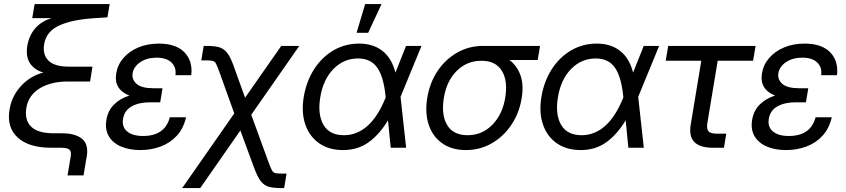

<svg xmlns="http://www.w3.org/2000/svg" viewBox="-20 -748 4285 972"><path d="M321.8 140.1 337.9 45.4Q342.3 19.5 331.5 9.8Q320.8 0 289.1 0H239.7Q126 0 69.6 -51.8Q13.2 -103.5 28.3 -193.4Q39.6 -262.2 86.7 -313Q133.8 -363.8 199.7 -380.9Q155.3 -393.1 132.3 -427Q109.4 -460.9 118.2 -515.1Q127 -569.3 159.4 -605.7Q191.9 -642.1 242.2 -656.2H143.1L155.3 -727.5H535.2L523.9 -660.2L460.9 -656.2Q347.2 -649.4 280.8 -619.4Q214.4 -589.4 203.6 -524.9Q194.8 -471.7 225.3 -441.2Q255.9 -410.6 329.6 -410.6H448.2L436 -335.4H323.7Q237.3 -335.4 180.7 -300.5Q124 -265.6 113.3 -201.7Q103.5 -140.1 137.7 -106.7Q171.9 -73.2 252.9 -73.2H293.5Q362.3 -73.2 396 -44.7Q429.7 -16.1 418.9 45.4L402.8 140.1Z M690.4 11.7Q634.3 11.7 592.5 -6.3Q550.8 -24.4 530.8 -58.6Q510.7 -92.8 518.6 -140.6Q525.9 -187 556.4 -218Q586.9 -249 634.8 -264.2Q596.2 -279.3 578.9 -307.4Q561.5 -335.4 568.4 -377Q575.7 -420.9 605.2 -454.8Q634.8 -488.8 680.9 -508.1Q727.1 -527.3 784.2 -527.3Q870.6 -527.3 913.6 -483.4Q956.5 -439.5 948.2 -367.2H868.2Q873.5 -407.2 848.1 -431.6Q822.8 -456.1 772.5 -456.1Q723.6 -456.1 690.2 -433.3Q656.7 -410.6 651.4 -377Q646.5 -345.7 671.4 -323.5Q696.3 -301.3 756.8 -301.3H802.7L799.3 -279.8L791 -230H737.3Q683.6 -230 646.7 -209.5Q609.9 -189 603 -146.5Q596.2 -106 623.5 -82.8Q650.9 -59.6 704.1 -59.6Q814.9 -59.6 839.8 -154.3H921.9Q909.2 -98.1 875.5 -61.3Q841.8 -24.4 793.7 -6.3Q745.6 11.7 690.4 11.7Z M902.3 204.1 1166 -173.8 1091.3 -381.8Q1080.6 -412.1 1074 -424.8Q1067.4 -437.5 1056.2 -439.9Q1044.9 -442.4 1019.5 -442.4H999L1011.2 -515.6H1027.8Q1064.5 -515.6 1088.1 -509.3Q1111.8 -502.9 1128.9 -481.9Q1146 -460.9 1162.1 -416L1220.7 -253.4L1403.8 -515.6H1495.1L1252 -167L1338.4 70.3Q1349.6 100.6 1356.2 113.3Q1362.8 126 1374 128.4Q1385.3 130.9 1410.2 130.9H1430.7L1418.5 204.1H1401.9Q1365.2 204.1 1341.6 197.8Q1317.9 191.4 1301 170.2Q1284.2 148.9 1267.6 104.5L1196.8 -87.4L993.7 204.1Z M1716.3 11.7Q1645 11.7 1595.7 -22.7Q1546.4 -57.1 1525.6 -117.7Q1504.9 -178.2 1517.6 -256.8Q1530.8 -335.9 1569.8 -397Q1608.9 -458 1667.7 -492.7Q1726.6 -527.3 1797.9 -527.3Q1868.7 -527.3 1916 -490.5Q1963.4 -453.6 1981.9 -380.4L2035.6 -515.6H2113.8L2007.8 -257.8L2036.1 0H1958L1944.3 -138.7Q1899.9 -65.9 1845.2 -27.1Q1790.5 11.7 1716.3 11.7ZM1932.6 -254.9 1932.1 -259.3Q1922.4 -359.4 1889.6 -405.8Q1856.9 -452.1 1793 -452.1Q1720.2 -452.1 1668.2 -398.9Q1616.2 -345.7 1601.6 -256.8Q1586.9 -168.9 1617.4 -116.2Q1647.9 -63.5 1721.2 -63.5Q1787.1 -63.5 1840.6 -110.8Q1894 -158.2 1932.6 -254.9ZM1785.2 -582 1828.6 -727.5H1911.6L1843.8 -582Z M2338.4 11.7Q2267.1 11.7 2218.8 -22.5Q2170.4 -56.6 2150.4 -116.5Q2130.4 -176.3 2143.1 -252.9Q2155.8 -330.1 2195.6 -389.2Q2235.4 -448.2 2294.9 -481.9Q2354.5 -515.6 2425.8 -515.6H2713.9L2702.1 -444.3H2558.6Q2597.2 -416 2614.7 -367.2Q2632.3 -318.4 2620.6 -249Q2608.4 -174.8 2568.6 -115.7Q2528.8 -56.6 2469.5 -22.5Q2410.2 11.7 2338.4 11.7ZM2417 -440.4Q2344.2 -440.4 2292.7 -389.6Q2241.2 -338.9 2227.1 -252.9Q2212.9 -168 2243.4 -115.7Q2273.9 -63.5 2347.2 -63.5Q2420.4 -63.5 2472.2 -116Q2523.9 -168.5 2537.6 -252.9Q2551.8 -338.4 2520.8 -389.4Q2489.7 -440.4 2417 -440.4Z M2919.4 11.7Q2848.1 11.7 2798.8 -22.7Q2749.5 -57.1 2728.8 -117.7Q2708 -178.2 2720.7 -256.8Q2733.9 -335.9 2772.9 -397Q2812 -458 2870.8 -492.7Q2929.7 -527.3 3001 -527.3Q3071.8 -527.3 3119.1 -490.5Q3166.5 -453.6 3185.1 -380.4L3238.8 -515.6H3316.9L3210.9 -257.8L3239.3 0H3161.1L3147.5 -138.7Q3103 -65.9 3048.3 -27.1Q2993.7 11.7 2919.4 11.7ZM3135.7 -254.9 3135.3 -259.3Q3125.5 -359.4 3092.8 -405.8Q3060.1 -452.1 2996.1 -452.1Q2923.3 -452.1 2871.3 -398.9Q2819.3 -345.7 2804.7 -256.8Q2790 -168.9 2820.6 -116.2Q2851.1 -63.5 2924.3 -63.5Q2990.2 -63.5 3043.7 -110.8Q3097.2 -158.2 3135.7 -254.9Z M3589.4 0Q3457.5 0 3476.6 -116.2L3530.3 -440.4H3350.1L3362.8 -515.6H3805.2L3792.5 -440.4H3613.3L3561 -125Q3556.2 -95.2 3566.7 -83.3Q3577.1 -71.3 3608.9 -71.3H3656.7L3645 0Z M3959.5 11.7Q3903.3 11.7 3861.6 -6.3Q3819.8 -24.4 3799.8 -58.6Q3779.8 -92.8 3787.6 -140.6Q3794.9 -187 3825.4 -218Q3856 -249 3903.8 -264.2Q3865.2 -279.3 3847.9 -307.4Q3830.6 -335.4 3837.4 -377Q3844.7 -420.9 3874.3 -454.8Q3903.8 -488.8 3950 -508.1Q3996.1 -527.3 4053.2 -527.3Q4139.6 -527.3 4182.6 -483.4Q4225.6 -439.5 4217.3 -367.2H4137.2Q4142.6 -407.2 4117.2 -431.6Q4091.8 -456.1 4041.5 -456.1Q3992.7 -456.1 3959.2 -433.3Q3925.8 -410.6 3920.4 -377Q3915.5 -345.7 3940.4 -323.5Q3965.3 -301.3 4025.9 -301.3H4071.8L4068.4 -279.8L4060.1 -230H4006.3Q3952.6 -230 3915.8 -209.5Q3878.9 -189 3872.1 -146.5Q3865.2 -106 3892.6 -82.8Q3919.9 -59.6 3973.1 -59.6Q4084 -59.6 4108.9 -154.3H4190.9Q4178.2 -98.1 4144.5 -61.3Q4110.8 -24.4 4062.7 -6.3Q4014.6 11.7 3959.5 11.7Z"/></svg>

Font: Inter Display
Style: Italic
Weight: 400
Italic angle: -9.39999°
Designer: Rasmus Andersson
Foundry: rsms
Version: Version 4.000;git-a52131595